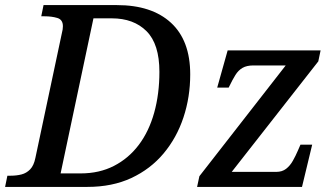

<svg xmlns="http://www.w3.org/2000/svg" viewBox="-42 -734 1315 754"><path d="M-22 0 -13 -44H0Q23 -44 42.5 -49Q62 -54 76.5 -69Q91 -84 97 -114L201 -604Q203 -611 204 -618Q205 -625 205 -631Q205 -657 183 -663.5Q161 -670 133 -670H120L129 -714H417Q554 -714 629.5 -644.5Q705 -575 705 -442Q705 -353 678.5 -273Q652 -193 600.5 -131.5Q549 -70 474 -35Q399 0 301 0ZM275 -53Q348 -53 405.5 -82.5Q463 -112 503 -165Q543 -218 563.5 -291.5Q584 -365 584 -452Q584 -561 533.5 -611.5Q483 -662 397 -662H325L196 -53ZM732 0 741 -42 1080 -477H953Q927 -477 910.5 -467.5Q894 -458 882.5 -439.5Q871 -421 858 -394L856 -390H811L852 -536H1217L1208 -493L868 -59H1043Q1066 -59 1081.5 -71Q1097 -83 1108 -102.5Q1119 -122 1128 -143L1138 -166H1184L1144 0Z"/></svg>

Font: ET Text
Style: Italic
Weight: 470
Italic angle: -12°
Designer: Monotype Design Team
Foundry: Monotype Imaging Inc.
Version: Version 2.009